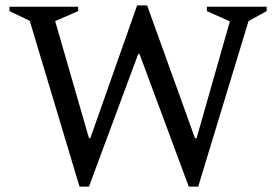

<svg xmlns="http://www.w3.org/2000/svg" viewBox="-20 -685 1021 710"><path d="M274 5 90 -608 15 -644V-660H269V-644L184 -607L309 -174H314L487 -665H524L701 -174H707L830 -606L745 -644V-660H966V-644L899 -607L713 5H678L496 -485H491L309 5Z"/></svg>

Font: Spectral SC
Style: Regular
Weight: 400
Designer: Jean-Baptiste Levee
Foundry: Production Type
Version: Version 2.001